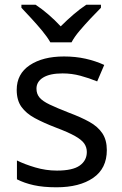

<svg xmlns="http://www.w3.org/2000/svg" viewBox="-20 -786 519 816"><path d="M434 -148Q434 -70 376 -30Q318 10 220 10Q164 10 123.5 1Q83 -8 52 -24V-104Q84 -88 129.5 -74.5Q175 -61 222 -61Q289 -61 319 -82.5Q349 -104 349 -140Q349 -160 338 -176Q327 -192 298.5 -208Q270 -224 217 -244Q165 -264 128 -284Q91 -304 71 -332Q51 -360 51 -404Q51 -472 106.5 -509Q162 -546 252 -546Q301 -546 343.5 -536.5Q386 -527 423 -510L393 -440Q359 -454 322 -464Q285 -474 246 -474Q192 -474 163.5 -456.5Q135 -439 135 -409Q135 -387 148 -371.5Q161 -356 191.5 -341.5Q222 -327 273 -307Q324 -288 360 -268Q396 -248 415 -219.5Q434 -191 434 -148ZM194 -606Q181 -629 159 -655.5Q137 -682 113 -708Q89 -734 71 -753V-766H131Q157 -749 185 -725Q213 -701 238 -674Q265 -701 293 -725Q321 -749 347 -766H409V-753Q390 -734 365.5 -708Q341 -682 318.5 -655.5Q296 -629 284 -606Z"/></svg>

Font: Noto Sans Gunjala Gondi
Style: Regular
Weight: 400
Designer: Ek Type
Foundry: Ek Type
Version: Version 1.004